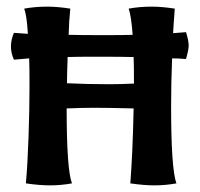

<svg xmlns="http://www.w3.org/2000/svg" viewBox="-20 -553 604 579"><path d="M499 -377Q496 -304 496 -232Q496 -44 512 0Q479 6 446 6Q414 6 373 0Q380 -88 383 -226Q307 -228 264 -228Q227 -228 181 -226Q181 -42 197 0Q164 6 131 6Q99 6 58 0Q63 -53 66 -138Q69 -223 69 -295Q69 -352 68 -377L22 -373Q13 -393 13 -413Q13 -433 22 -454L64 -451Q61 -505 53 -527Q86 -533 123 -533Q153 -533 192 -527Q188 -489 187 -448Q223 -447 295 -447Q356 -447 380 -448Q376 -504 368 -527Q401 -533 438 -533Q468 -533 507 -527L504 -485L502 -453L541 -456Q549 -430 549 -416Q549 -403 541 -375Q517 -377 499 -377ZM383 -381Q345 -382 269 -382Q208 -382 184 -381Q182 -329 182 -302Q240 -299 312 -299Q342 -299 384 -301Q384 -357 383 -381Z"/></svg>

Font: Mirza SemiBold
Style: Regular
Weight: 600
Designer: Arabic design by Kourosh Beigpour, Latin design by Eduardo Tunni, engineering by Lasse Fister
Version: Version 1.0010g